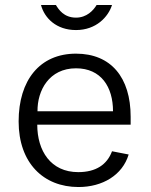

<svg xmlns="http://www.w3.org/2000/svg" viewBox="-20 -743 607 773"><path d="M431 -723H369C356 -701 329 -672 286 -672C237 -672 216 -705 205 -723H145C159 -670 207 -622 286 -622C367 -622 416 -675 431 -723ZM130 -241H506V-273C506 -431 427 -527 286 -527C140 -527 55 -420 55 -254C55 -87 155 10 296 10C393 10 473 -38 498 -121L431 -134C411 -80 366 -50 295 -50C184 -50 130 -136 130 -241ZM131 -295C130 -379 178 -468 286 -468C387 -468 435 -393 435 -295Z"/></svg>

Font: United Sans Light
Style: Regular
Weight: 300
Designer: Pablo Impallari, Rodrigo Fuenzalida (Modified by Dan O. Williams)
Version: Version 1.000;PS 001.000;hotconv 1.0.88;makeotf.lib2.5.64775